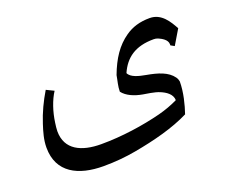

<svg xmlns="http://www.w3.org/2000/svg" viewBox="-97 -512 1068 885"><g transform="rotate(-20 437.5 -69.5)"><path d="M128 -9C128 -21 130 -35 132 -50C139 -101 156 -152 180 -189L143 -207C116 -162 93 -114 77 -64C66 -30 55 6 55 45C55 168 151 215 274 215C330 215 384 210 433 201C533 183 630 158 708 119C722 78 737 21 737 -32C736 -39 733 -47 728 -54C703 -89 657 -103 601 -113C568 -119 530 -128 519 -152C548 -218 599 -256 690 -256C697 -256 704 -255 711 -252C727 -245 753 -231 753 -209V-203L771 -193L814 -265C793 -303 764 -354 706 -354C657 -354 619 -342 586 -319C534 -283 500 -231 473 -159C469 -134 461 -109 461 -82C481 -56 517 -41 556 -34L592 -28C609 -25 624 -21 636 -16C660 -6 690 12 690 43C661 57 629 69 594 78C507 100 402 116 298 116C202 116 128 82 128 -9Z"/></g></svg>

Font: Iranian Serif 
Style: Regular
Weight: 400
Designer: Hooman Mehr, Hadi Navid in Neviseh Pardaz Co. Ltd. (http://nevisa.com)
Foundry: http://font-store.ir
Version: 5.0.2 build 3/9/1393